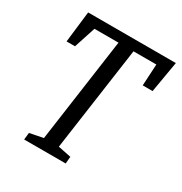

<svg xmlns="http://www.w3.org/2000/svg" viewBox="-154 -762 830 876"><g transform="rotate(30 260.5 -324.0)"><path d="M96.2 0 100.1 -36.8 171.1 -50.8 248 -597.8H121.5L84.5 -484.3H40L59.2 -648H521.2L493.2 -484.3H441.2L447.5 -597.8H327.1L249.7 -50.8L318.1 -36.8L315 0Z"/></g></svg>

Font: Faustina Light
Style: Italic
Weight: 300
Italic angle: -8°
Designer: Alfonso Garcia
Foundry: http://www.omnibus-type.com
Version: Version 1.200